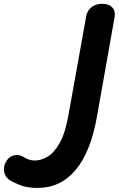

<svg xmlns="http://www.w3.org/2000/svg" viewBox="-316 -520 600 969"><path d="M-127 428.5Q-178.5 428.5 -215.8 413.8Q-253 399 -269 387.5Q-291.5 371.5 -295.5 344.2Q-299.5 317 -282.5 291Q-268 268.5 -243.2 263.5Q-218.5 258.5 -196 273Q-187.5 278.5 -172.8 284.2Q-158 290 -138.5 290Q-110 290 -77.2 271.5Q-44.5 253 -15.5 203Q13.5 153 30 58L119.5 -440.5Q120.5 -449 128.2 -463.2Q136 -477.5 153.5 -489Q171 -500.5 201 -500.5Q235 -500.5 251.2 -482Q267.5 -463.5 262 -432L173.5 67.5Q142 246.5 66 337.5Q-10 428.5 -127 428.5Z"/></svg>

Font: Edu VIC WA NT Hand Pre
Style: Regular
Weight: 400
Designer: Tina and Corey Anderson, Eben Sorkin, Mirko Velimirovic
Foundry: Google for Education
Version: Version 1.000